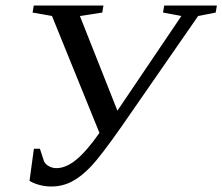

<svg xmlns="http://www.w3.org/2000/svg" viewBox="-20 -675 816 705"><path d="M99.6 -628.9 104 -654.8H359.9L355.5 -628.9L273.4 -616.2L411.1 -268.6L646 -616.2L578.6 -628.9L583 -654.8H776.4L772 -628.9L707.5 -616.2L426.3 -210.4Q351.1 -103 314.7 -64.5Q278.3 -25.9 243.4 -8.1Q208.5 9.8 168 9.8Q144 9.8 122.3 3.4Q100.6 -2.9 88.4 -11.2L104.5 -128.9H126.5L142.1 -81.5Q148.4 -70.3 160.9 -64Q173.3 -57.6 187 -57.6Q222.2 -57.6 260 -88.6Q297.9 -119.6 345.2 -187L170.9 -616.2Z"/></svg>

Font: Liberation Serif
Style: Italic
Weight: 400
Italic angle: -16.333°
Designer: Steve Matteson
Foundry: Ascender Corporation
Version: Version 2.1.5